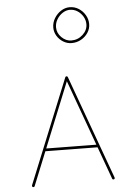

<svg xmlns="http://www.w3.org/2000/svg" viewBox="-68 -1123 808 1185"><g transform="rotate(-5 336.0 -530.5)"><path d="M86.9 11.7Q90.3 13.2 93.5 12Q96.7 10.7 98.1 7.3L352.5 -620.6L578.6 2.9Q579.6 6.3 582.8 7.6Q585.9 8.8 589.4 7.8Q592.8 6.8 594 3.7Q595.2 0.5 594.2 -2.9L360.8 -645.5Q359.9 -648.4 356.9 -649.9Q353.5 -651.9 350.1 -650.6Q346.7 -649.4 345.2 -646L82.5 0.5Q81.1 3.9 82.3 7.1Q83.5 10.3 86.9 11.7ZM517.6 -205.1Q518.1 -208.5 515.9 -211.2Q513.7 -213.9 510.3 -214.4L178.2 -218.3Q174.8 -218.8 172.1 -216.6Q169.4 -214.4 168.9 -210.9Q168.5 -207.5 170.7 -204.8Q172.9 -202.1 176.3 -201.7L508.3 -197.8Q511.7 -197.3 514.4 -199.5Q517.1 -201.7 517.6 -205.1ZM503.4 -960.9Q503.4 -924.3 473.6 -896.5Q443.8 -868.7 402.8 -868.7Q368.7 -868.7 341.8 -895.5Q314.9 -922.4 314.9 -957.5Q314.9 -983.9 328.6 -1006.8Q342.3 -1029.8 364 -1043.9Q385.7 -1058.1 408.7 -1058.1Q434.6 -1058.1 456.1 -1044.2Q477.5 -1030.3 490.5 -1008.1Q503.4 -985.8 503.4 -960.9ZM520.5 -960.9Q520.5 -990.2 505.4 -1016.1Q490.2 -1042 465.1 -1058.1Q439.9 -1074.2 408.7 -1074.2Q380.4 -1074.2 355 -1057.6Q329.6 -1041 313.7 -1014.4Q297.9 -987.8 297.9 -957.5Q297.9 -929.7 312.5 -905.8Q327.1 -881.8 351.3 -867.2Q375.5 -852.5 402.8 -852.5Q434.6 -852.5 461.4 -867.4Q488.3 -882.3 504.4 -907Q520.5 -931.6 520.5 -960.9Z"/></g></svg>

Font: Mikhak VF
Style: Regular
Weight: 100
Designer: Amin Abedi
Version: Version 3.001